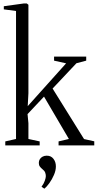

<svg xmlns="http://www.w3.org/2000/svg" viewBox="-20 -839 564 1108"><path d="M10.5 0V-23L72.5 -37V-775.5L2 -785V-803L117.5 -819H134.5L144 -811.5V-301L140 -226.5L361.5 -473.5L292 -489V-512.5H477.5V-489L421 -474L283.5 -328L465 -36.5L524 -23.5V0H318V-23L377.5 -37L234 -281.5L139 -180.5L144 -128V-37L209 -23V0ZM302.5 121.5Q302.5 144.5 291.5 170.2Q280.5 196 265 217.5Q249.5 239 236.5 249.5H235.5L220.5 239.5V237Q232.5 221.5 238.5 204.2Q244.5 187 244.5 177.5Q244.5 167.5 240.8 157Q237 146.5 224 136.5Q216 130 210 122Q204 114 204 101Q204 89 209.8 79.8Q215.5 70.5 225.8 65Q236 59.5 248.5 59.5H251Q274.5 59.5 288.5 77.5Q302.5 95.5 302.5 121.5Z"/></svg>

Font: Merriweather 120pt Light
Style: Regular
Weight: 300
Version: Version 2.100